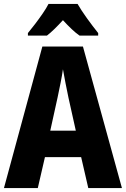

<svg xmlns="http://www.w3.org/2000/svg" viewBox="-20 -950 636 970"><path d="M426 0 390 -156H207L171 0H0L194 -715H399L596 0ZM326 -456Q319 -490 311 -530Q303 -570 298 -600Q294 -571 286 -531Q278 -491 271 -458L234 -290H363ZM372 -930Q391 -897 419.5 -857.5Q448 -818 476 -783V-770H382Q362 -784 341.5 -803.5Q321 -823 298 -848Q275 -823 254.5 -803Q234 -783 217 -770H121V-783Q137 -802 157.5 -829Q178 -856 196.5 -883Q215 -910 225 -930Z"/></svg>

Font: Noto Sans Arabic Cond ExtBd
Style: Regular
Weight: 800
Width: 3
Designer: Monotype Design Team, Nadine Chahine, Nizar Qandah and Khaled Hosny
Foundry: Monotype Imaging Inc.
Version: Version 2.012; ttfautohint (v1.8.4.7-5d5b)